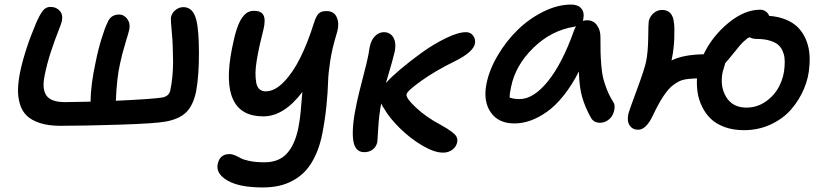

<svg xmlns="http://www.w3.org/2000/svg" viewBox="-20 -593 3580 835"><path d="M242.2 -45.9Q189.9 -45.9 153.1 -58.1Q116.2 -70.3 95.7 -90.6Q75.2 -110.8 66.4 -141.1Q57.6 -171.4 58.3 -203.9Q59.1 -236.3 66.9 -276.9Q87.4 -375.5 137.2 -493.2Q153.8 -530.8 166.7 -546.9Q179.7 -563 199.2 -563Q224.6 -563 239.7 -546.1Q254.9 -529.3 249 -501Q247.1 -491.2 233.4 -457Q219.7 -422.9 202.1 -370.1Q184.6 -317.4 173.8 -263.2Q162.1 -204.6 182.4 -176.8Q202.6 -148.9 263.2 -148.9Q284.2 -148.9 374 -150.9Q374 -222.2 396 -323.2Q407.2 -378.9 421.9 -425.8Q436.5 -472.7 446.8 -493.2Q460.4 -529.8 498 -529.8Q519.5 -529.8 533.7 -510.3Q547.9 -490.7 542 -463.9Q541 -457 525.4 -405.8Q509.8 -354.5 502 -315.9Q487.8 -255.4 483.9 -154.8Q643.6 -162.1 685.1 -168.9Q713.9 -173.8 720.2 -198.2Q732.9 -256.8 732.7 -326.9Q732.4 -397 727.3 -450.9Q722.2 -504.9 723.1 -515.1Q726.1 -535.2 742.2 -548.6Q758.3 -562 777.8 -562Q820.3 -562 834 -504.9Q844.7 -463.9 845.2 -365Q845.7 -266.1 833 -195.8Q820.3 -134.8 789.8 -104.7Q759.3 -74.7 699.2 -64Q652.8 -55.7 498.8 -50.8Q344.7 -45.9 242.2 -45.9Z M1122.1 222.2Q1021.5 222.2 969.7 192.4Q918 162.6 926.8 120.1Q936 77.1 978 77.1Q989.7 77.1 1002.7 82.8Q1015.6 88.4 1027.1 95Q1038.6 101.6 1065.7 107.2Q1092.8 112.8 1129.9 112.8Q1192.9 112.8 1227.5 74.7Q1262.2 36.6 1276.9 -34.2Q1281.7 -59.1 1284.7 -81.5Q1287.6 -104 1290.5 -141.6Q1293.5 -179.2 1294.9 -192.9Q1214.8 -86.9 1125 -86.9Q930.2 -86.9 988.8 -381.8Q998.5 -432.1 1009.5 -465.6Q1020.5 -499 1033 -516.1Q1045.4 -533.2 1057.4 -539.6Q1069.3 -545.9 1085 -545.9Q1116.2 -545.9 1126 -526.6Q1135.7 -507.3 1126 -465.8Q1115.7 -425.8 1109.1 -395.8Q1102.5 -365.7 1096.9 -332.8Q1091.3 -299.8 1091.1 -276.9Q1090.8 -253.9 1094.2 -234.4Q1097.7 -214.8 1108.2 -205.3Q1118.7 -195.8 1135.7 -195.8Q1174.8 -195.8 1214.4 -236.6Q1253.9 -277.3 1286.4 -342.8Q1318.8 -408.2 1345.7 -494.1Q1355 -523.9 1366.2 -534.4Q1377.4 -544.9 1399.9 -544.9Q1419.4 -544.9 1432.1 -534.9Q1444.8 -524.9 1449.7 -501.2Q1454.6 -477.5 1441.9 -439Q1424.3 -381.3 1416 -327.4Q1407.7 -273.4 1406.7 -234.9Q1405.8 -196.3 1399.9 -135.5Q1394 -74.7 1381.8 -12.2Q1371.6 40 1353 80.6Q1334.5 121.1 1310.8 147.5Q1287.1 173.8 1256.3 190.9Q1225.6 208 1192.9 215.1Q1160.2 222.2 1122.1 222.2Z M1564 68.8Q1522 68.8 1515.6 12.7Q1509.3 -43.5 1531.7 -147Q1539.1 -182.1 1557.6 -252.7Q1576.2 -323.2 1582 -354Q1585 -371.1 1587.9 -389.2Q1594.2 -419.4 1611.3 -436.3Q1628.4 -453.1 1648.9 -453.1Q1677.2 -453.1 1690.7 -429.9Q1704.1 -406.7 1696.8 -369.1Q1691.4 -343.3 1658.7 -232.9L1663.1 -236.8Q1680.7 -257.3 1721.7 -292Q1762.7 -326.7 1813.2 -363.3Q1863.8 -399.9 1918 -426.5Q1972.2 -453.1 2006.8 -453.1Q2026.4 -453.1 2037.4 -438.2Q2048.3 -423.3 2045.9 -405.8Q2041 -367.2 1955.1 -325.2Q1873.5 -285.2 1812.5 -241.7Q1751.5 -198.2 1748 -183.1Q1744.6 -166.5 1789.3 -124.8Q1834 -83 1897 -49.8Q1916.5 -38.6 1925.3 -33.2Q1934.1 -27.8 1947.3 -17.8Q1960.4 -7.8 1965.3 1.7Q1970.2 11.2 1968.8 22Q1965.8 43.5 1948.7 57.1Q1931.6 70.8 1906.7 70.8Q1868.7 70.8 1815.9 39.6Q1763.2 8.3 1718.5 -35.9Q1673.8 -80.1 1650.9 -120.1Q1643.1 -130.4 1637.7 -143.1Q1627.9 -90.3 1624.8 -34.2Q1621.6 22 1621.1 23.9Q1616.2 45.9 1600.8 57.4Q1585.4 68.8 1564 68.8Z M2217.3 -56.2Q2147 -56.2 2113.8 -105Q2080.6 -153.8 2095.7 -229Q2107.9 -290 2144.8 -352.3Q2181.6 -414.6 2231.4 -463.1Q2281.2 -511.7 2343.3 -542.5Q2405.3 -573.2 2464.4 -573.2Q2493.2 -573.2 2507.8 -556.4Q2522.5 -539.6 2516.6 -509.8Q2516.6 -505.9 2514.6 -502Q2523.4 -504.9 2533.7 -504.9Q2560.1 -504.9 2575.7 -484.1Q2591.3 -463.4 2591.3 -432.1Q2591.3 -387.2 2591.8 -365.5Q2592.3 -343.8 2595 -309.6Q2597.7 -275.4 2603 -253.7Q2608.4 -231.9 2618.9 -204.8Q2629.4 -177.7 2645.5 -151.9Q2654.3 -140.1 2652.8 -124.3Q2651.4 -108.4 2644.5 -94Q2637.7 -79.6 2622.6 -69.3Q2607.4 -59.1 2589.4 -59.1Q2560.5 -59.1 2548.3 -84Q2523.9 -127.9 2511.5 -171.9Q2499 -215.8 2497.6 -282.2Q2466.8 -221.7 2430.7 -176.8Q2394.5 -131.8 2357.9 -106.2Q2321.3 -80.6 2286.4 -68.4Q2251.5 -56.2 2217.3 -56.2ZM2202.6 -214.8Q2196.3 -187 2196.3 -168.9Q2213.4 -162.1 2239.7 -162.1Q2300.3 -162.1 2363 -239.7Q2425.8 -317.4 2476.6 -460.9Q2481.4 -473.1 2485.4 -479Q2484.4 -478.5 2482.4 -478Q2480.5 -477.5 2479.5 -477.1Q2377.9 -461.4 2299.6 -385Q2221.2 -308.6 2202.6 -214.8Z M3215.3 -26.9Q3168.5 -26.9 3131.3 -40.5Q3094.2 -54.2 3071.3 -76.4Q3048.3 -98.6 3033.7 -128.4Q3019 -158.2 3014.2 -189Q3009.3 -219.7 3011.2 -252Q2971.2 -251 2951.2 -245.8Q2931.2 -240.7 2909.2 -224.1Q2868.2 -195.3 2818.4 -88.9Q2789.6 -28.8 2755.4 -28.8Q2731.4 -28.8 2718.8 -46.9Q2706.1 -64.9 2712.4 -96.2Q2715.3 -109.9 2749.5 -201.9Q2783.7 -293.9 2790 -326.2Q2798.3 -366.7 2799.1 -429.4Q2799.8 -492.2 2801.3 -500Q2805.7 -521 2822 -535.4Q2838.4 -549.8 2859.4 -549.8Q2906.2 -549.8 2911.1 -492.2Q2914.1 -475.6 2912.4 -427.2Q2910.6 -378.9 2902.3 -339.8Q2901.9 -338.4 2901.4 -335.2Q2900.9 -332 2900.4 -330.1Q2951.2 -355.5 3040 -356.9Q3078.1 -436 3147.9 -493.4Q3217.8 -550.8 3286.1 -550.8Q3299.8 -550.8 3310.3 -543.2Q3320.8 -535.6 3325.2 -523.9Q3365.7 -521 3397.7 -507.8Q3429.7 -494.6 3450 -474.1Q3470.2 -453.6 3482.7 -426.3Q3495.1 -398.9 3499 -369.1Q3502.9 -339.4 3500 -306.2Q3497.1 -255.9 3476.6 -207Q3456.1 -158.2 3421.1 -117.7Q3386.2 -77.1 3332.5 -52Q3278.8 -26.9 3215.3 -26.9ZM3123 -280.8Q3109.9 -218.3 3137.9 -171.6Q3166 -125 3226.1 -125Q3272.5 -125 3310.5 -151.6Q3348.6 -178.2 3369.4 -219.2Q3390.1 -260.3 3392.1 -305.2Q3393.6 -325.7 3391.8 -341.3Q3390.1 -356.9 3382.8 -373Q3375.5 -389.2 3362.1 -399.9Q3348.6 -410.6 3325 -417.2Q3301.3 -423.8 3268.1 -423.8Q3253.9 -423.8 3239.3 -431.2Q3232.4 -426.8 3230 -425.8Q3208.5 -408.7 3199.2 -397Q3190.4 -386.7 3168.2 -359.1Q3146 -331.5 3134.3 -318.8Q3125 -289.1 3123 -280.8Z"/></svg>

Font: Shantell Sans Bouncy
Style: Italic
Weight: 500
Italic angle: -11.31°
Designer: Stephen Nixon, Anya Danilova, Shantell Martin
Foundry: Arrow Type
Version: Version 1.006;[9816181b4]